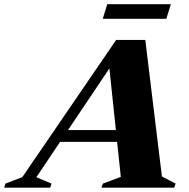

<svg xmlns="http://www.w3.org/2000/svg" viewBox="-96 -870 878 890"><path d="M159 -212.5 176.5 -267H508.5L491 -212.5ZM654.5 -52 718 -19 711.5 0H374L381 -19L464 -50L408 -582.5L433 -585.5L72.5 -48.5L143 -19L136.5 0H-76.5L-70.5 -19L7.5 -49L442.5 -685H577.5ZM380.5 -783 401 -850.5H696L675 -783Z"/></svg>

Font: Newsreader 36pt ExtraBold
Style: Italic
Weight: 800
Italic angle: -17°
Designer: Hugues Gentile
Foundry: Production Type
Version: Version 1.003